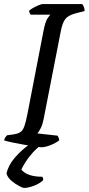

<svg xmlns="http://www.w3.org/2000/svg" viewBox="-30 -724 436 944"><path d="M174 0Q165 0 139.5 -4Q114 -8 83 -13.5Q52 -19 26 -24.5Q0 -30 -10 -34Q-8 -42 -3.5 -49Q1 -56 5 -59L35 -63Q57 -66 69.5 -74Q82 -82 89.5 -102.5Q97 -123 105 -164L184 -573Q193 -619 204.5 -635Q216 -651 218 -652H121Q119 -655 116.5 -659Q114 -663 113 -671Q120 -678 133.5 -685.5Q147 -693 160.5 -698.5Q174 -704 180 -704H374Q378 -700 382 -691Q386 -682 386 -670L337 -657Q303 -647 290 -629Q277 -611 269 -571L184 -136Q179 -111 170 -93.5Q161 -76 154 -68L253 -57Q255 -54 258 -47.5Q261 -41 261 -34Q245 -21 218.5 -10.5Q192 0 174 0ZM89 200Q82 200 63 190Q44 180 25.5 164Q7 148 2 129Q11 88 43.5 50.5Q76 13 115 -14H177Q152 3 130.5 27Q109 51 95 73.5Q81 96 75 110Q104 145 178 145Q180 148 181.5 152.5Q183 157 182 162Q166 178 137.5 189Q109 200 89 200Z"/></svg>

Font: Texturina 72pt 72pt Medium
Style: Italic
Weight: 500
Italic angle: -11°
Designer: Guillermo Torres Carreño
Foundry: Omnibus-Type
Version: Version 1.002; ttfautohint (v1.8.3)